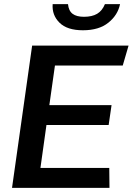

<svg xmlns="http://www.w3.org/2000/svg" viewBox="-20 -906 640 926"><path d="M38 0 135 -686H600L572 -590H245L218 -399H518L504 -303H204L175 -96H507L508 0ZM380 -760Q304 -760 267 -796.5Q230 -833 234 -886H308Q311 -854 330 -839.5Q349 -825 385 -825Q424 -825 448.5 -839.5Q473 -854 486 -886H559Q548 -833 502.5 -796.5Q457 -760 380 -760Z"/></svg>

Font: Chivo Medium
Style: Italic
Weight: 500
Italic angle: -8.05°
Designer: Hector Gatti
Foundry: Omnibus-Type
Version: Version 2.002